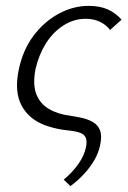

<svg xmlns="http://www.w3.org/2000/svg" viewBox="-20 -438 436 654"><path d="M220 196 197 174Q227 149 247 120.5Q267 92 273 63Q277 42 272 31Q267 20 254.5 15Q242 10 226.5 8Q211 6 194 4Q162 -1 134.5 -11Q107 -21 86.5 -38Q66 -55 53.5 -78.5Q41 -102 38.5 -132.5Q36 -163 44 -201Q58 -268 94 -316Q130 -364 179.5 -391Q229 -418 282 -418Q321 -418 348 -405.5Q375 -393 394 -371L355 -336Q341 -354 320 -364Q299 -374 272 -374Q231 -374 195.5 -351Q160 -328 136 -289.5Q112 -251 101 -203Q91 -151 103.5 -118Q116 -85 146.5 -67Q177 -49 218 -44Q238 -41 258.5 -36.5Q279 -32 296 -22.5Q313 -13 320.5 5.5Q328 24 321 57Q316 81 303 104.5Q290 128 269.5 151Q249 174 220 196Z"/></svg>

Font: Ysabeau Office Light
Style: Italic
Weight: 300
Italic angle: -12°
Designer: Christian Thalmann (Catharsis Fonts)
Version: Version 2.001;gftools[0.9.30]; featfreeze: tnum,lnum,ss02